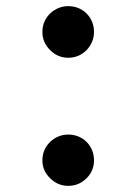

<svg xmlns="http://www.w3.org/2000/svg" viewBox="-20 -592 440 625"><path d="M202 -404Q168 -404 143 -429Q118 -454 118 -488Q118 -523 143 -548Q169 -572 202 -572Q237 -572 262 -548Q286 -523 286 -488Q286 -455 262 -429Q237 -404 202 -404ZM202 13Q168 13 143 -12Q118 -36 118 -70Q118 -105 143 -130Q169 -154 202 -154Q237 -154 262 -130Q286 -105 286 -70Q286 -36 262 -12Q237 13 202 13Z"/></svg>

Font: MaokenZhuyuanTi
Style: Regular
Weight: 400
Designer: Fontworks Inc & LongZhuTi team: ZERO子、时光羊、荆南、频凡、刘鹏、Little White Dog、帆影Magmeta、奈白不弍、白日月球、ChaoTawei、雨三（排名不分先后）
Version: Version 1.000; 20230222